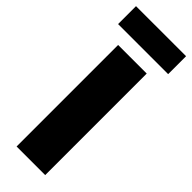

<svg xmlns="http://www.w3.org/2000/svg" viewBox="-305 -883 902 902"><g transform="rotate(45 146.5 -431.5)"><path d="M49.7 0V-674.5H239.7V0ZM-19.8 -743.8V-862.9H312.8V-743.8Z"/></g></svg>

Font: Titillium Web SemiBold
Style: Regular
Weight: 600
Designer: Mohamed Gaber, Accademia di Belle Arti di Urbino
Foundry: Kief Type Foundry, Accademia di Belle Arti di Urbino
Version: Version 3.000; ttfautohint (v1.8.4)